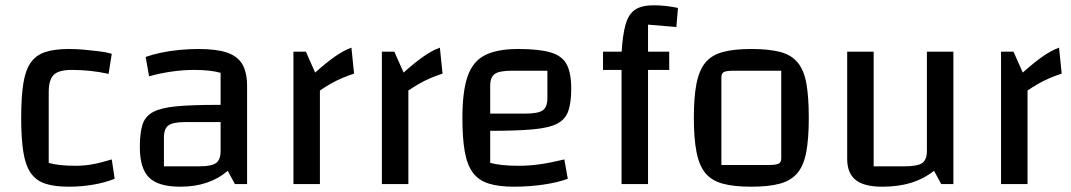

<svg xmlns="http://www.w3.org/2000/svg" viewBox="-20 -695 4044 725"><path d="M240 10Q186 10 151 -1.5Q116 -13 96 -42Q76 -71 68 -121.5Q60 -172 60 -250Q60 -329 68 -379.5Q76 -430 96 -458.5Q116 -487 151 -498.5Q186 -510 240 -510Q267 -510 296 -507.5Q325 -505 353 -501.5Q381 -498 402 -492L390 -416Q354 -424 319.5 -427.5Q285 -431 251 -431Q202 -431 183 -412.5Q164 -394 164 -347V-80Q200 -69 266 -69Q298 -69 328.5 -74.5Q359 -80 402 -93L413 -20Q379 -6 333.5 2Q288 10 240 10Z M661 10Q578 10 543 -24.5Q508 -59 508 -140Q508 -192 518 -224Q528 -256 558 -272Q588 -288 645.5 -293.5Q703 -299 798 -299H843V-234H680Q633 -234 616 -221.5Q599 -209 599 -176V-67H733Q779 -67 796 -79.5Q813 -92 813 -125V-420Q776 -431 712 -431Q673 -431 630 -425Q587 -419 543 -407L530 -480Q555 -489 588 -496Q621 -503 657.5 -506.5Q694 -510 729 -510Q797 -510 837 -496.5Q877 -483 895 -452.5Q913 -422 913 -370V0H867L840 -50Q770 10 661 10Z M1135 -500 1170 -421Q1215 -461 1247 -483Q1279 -505 1307 -515L1317 -417Q1295 -410 1271.5 -400Q1248 -390 1226.5 -377.5Q1205 -365 1188 -353V0H1088V-500Z M1469 -500 1504 -421Q1549 -461 1581 -483Q1613 -505 1641 -515L1651 -417Q1629 -410 1605.5 -400Q1582 -390 1560.5 -377.5Q1539 -365 1522 -353V0H1422V-500Z M1920 10Q1863 10 1825 -2Q1787 -14 1765.5 -43Q1744 -72 1735 -122.5Q1726 -173 1726 -250Q1726 -349 1745.5 -406Q1765 -463 1811 -486.5Q1857 -510 1937 -510Q2016 -510 2059.5 -497Q2103 -484 2120 -451.5Q2137 -419 2137 -360Q2137 -308 2126 -276Q2115 -244 2084 -228Q2053 -212 1992 -206.5Q1931 -201 1831 -201H1801V-266H1963Q2012 -266 2029.5 -278.5Q2047 -291 2047 -324V-428H1914Q1866 -428 1848.5 -416Q1831 -404 1831 -370V-80Q1871 -69 1938 -69Q1978 -69 2017.5 -74.5Q2057 -80 2111 -93L2124 -20Q2087 -6 2032.5 2Q1978 10 1920 10Z M2427 0H2327V-494Q2331 -564 2342.5 -603.5Q2354 -643 2379 -659Q2404 -675 2448 -675Q2471 -675 2494 -672.5Q2517 -670 2540 -665L2534 -593L2427 -602ZM2507 -500V-431H2257V-500Z M2817 10Q2751 10 2709 -1.5Q2667 -13 2643.5 -41.5Q2620 -70 2610 -121Q2600 -172 2600 -250Q2600 -329 2610 -379.5Q2620 -430 2643.5 -458.5Q2667 -487 2709 -498.5Q2751 -510 2817 -510Q2883 -510 2925.5 -499Q2968 -488 2992 -459Q3016 -430 3025 -379.5Q3034 -329 3034 -250Q3034 -172 3024.5 -121Q3015 -70 2991 -41.5Q2967 -13 2925 -1.5Q2883 10 2817 10ZM2704 -72H2882Q2910 -72 2920 -77Q2930 -82 2930 -97V-428H2752Q2723 -428 2713.5 -423Q2704 -418 2704 -403Z M3580 -500V0H3534L3507 -50Q3467 -19 3419.5 -4.5Q3372 10 3311 10Q3243 10 3211 -15.5Q3179 -41 3179 -95V-500H3279V-67H3395Q3445 -67 3462.5 -79.5Q3480 -92 3480 -125V-500Z M3807 -500 3842 -421Q3887 -461 3919 -483Q3951 -505 3979 -515L3989 -417Q3967 -410 3943.5 -400Q3920 -390 3898.5 -377.5Q3877 -365 3860 -353V0H3760V-500Z"/></svg>

Font: Changa ExtraLight
Style: Regular
Weight: 400
Version: Version 3.002; ttfautohint (v1.8.2)